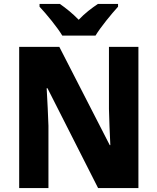

<svg xmlns="http://www.w3.org/2000/svg" viewBox="-20 -951 796 971"><path d="M295 -771H463C489 -814 544 -881 577 -917V-931H475C444 -910 410 -885 378 -851C346 -884 313 -910 283 -931H180V-917C214 -881 270 -813 295 -771ZM680 0V-714H531V-400C532 -345 535 -283 538 -217H535L280 -714H77V0H225V-315C223 -371 220 -437 216 -505H220L476 0Z"/></svg>

Font: Noto Sans Gurmukhi UI SemiCondensed ExtraBold
Style: Regular
Weight: 800
Width: 4
Designer: Jelle Bosma - Monotype Design Team
Foundry: Monotype Imaging Inc.
Version: Version 2.004